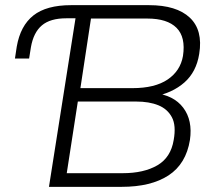

<svg xmlns="http://www.w3.org/2000/svg" viewBox="-20 -725 833 745"><path d="M170 0 273 -654H237Q175 -654 142.5 -626.5Q110 -599 100 -542L93 -498H38L45 -544Q59 -625 109.5 -665Q160 -705 256 -705H558Q665 -705 716.5 -656.5Q768 -608 753 -516Q742 -446 695.5 -405Q649 -364 576 -350L578 -364Q654 -356 691 -307Q728 -258 717 -182Q702 -89 634 -44.5Q566 0 452 0ZM239 -53H456Q538 -53 590.5 -83.5Q643 -114 654 -182Q664 -238 647 -270Q630 -302 594.5 -316.5Q559 -331 508 -331H282ZM292 -383H494Q581 -383 630.5 -416.5Q680 -450 690 -508Q701 -581 665 -617Q629 -653 552 -653H333Z"/></svg>

Font: Mulish ExtraLight Light
Style: Italic
Weight: 300
Italic angle: -9°
Version: Version 3.603